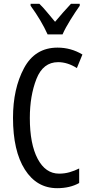

<svg xmlns="http://www.w3.org/2000/svg" viewBox="-20 -974 474 1004"><path d="M284 -649Q333 -649 382 -618L411 -689Q351 -725 281 -725Q163 -725 105.5 -617.5Q48 -510 48 -358Q48 -185 110 -87.5Q172 10 279 10Q346 10 394 -17V-93Q370 -81 344 -73.5Q318 -66 289 -66Q218 -66 177 -143.5Q136 -221 136 -357Q136 -473 170.5 -561Q205 -649 284 -649ZM397 -954H351Q327 -928 310 -909Q293 -890 268 -860Q246 -886 225 -911.5Q204 -937 186 -954H140V-944Q196 -867 229 -794H307Q322 -828 348.5 -870.5Q375 -913 397 -944Z"/></svg>

Font: Noto Sans Display Condensed
Style: Regular
Weight: 400
Width: 3
Designer: Monotype Design Team
Foundry: Monotype Imaging Inc.
Version: Version 1.900